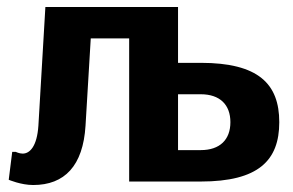

<svg xmlns="http://www.w3.org/2000/svg" viewBox="-20 -520 840 550"><path d="M490 -340V-500H110L90 -160C86 -100 65 -80 45 -80C35 -80 25 -85 25 -85H15L5 -5C5 -5 40 10 75 10C165 10 218 -45 225 -160L240 -410H350V0H555C720 0 780 -60 780 -170C780 -280 720 -340 555 -340ZM555 -250C610 -250 640 -220 640 -170C640 -120 610 -90 555 -90H490V-250Z"/></svg>

Font: Scada
Style: Bold
Weight: 700
Designer: Jovanny Lemonad
Foundry: Jovanny Lemonad
Version: Version 3.005